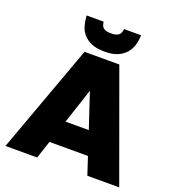

<svg xmlns="http://www.w3.org/2000/svg" viewBox="-160 -1045 1075 1172"><g transform="rotate(20 377.5 -459.0)"><path d="M502 -115H252L214 0H8L265 -705H491L747 0H540ZM453 -265 377 -493 302 -265ZM201 -918H312Q314 -889 330 -877.5Q346 -866 378 -866Q410 -866 426 -877.5Q442 -889 444 -918H555Q554 -884 545 -853.5Q536 -823 515.5 -799.5Q495 -776 462.5 -762Q430 -748 380 -748H376Q327 -748 294 -762Q261 -776 240.5 -799.5Q220 -823 211.5 -853.5Q203 -884 201 -918Z"/></g></svg>

Font: Fz Poppins ExtBd
Style: Regular
Weight: 800
Designer: Ninad Kale (Devanagari), Jonny Pinhorn (Latin)
Foundry: Indian Type Foundry
Version: Vit hóa bi Vntype.Com & FontZin.Com